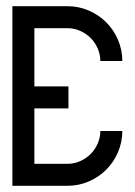

<svg xmlns="http://www.w3.org/2000/svg" viewBox="-20 -600 435 620"><path d="M201 -321V-250H91V-71H198Q219 -71 238.5 -79.5Q258 -88 272.5 -102.5Q287 -117 295.5 -136.5Q304 -156 304 -177H375Q375 -141 361 -108.5Q347 -76 323 -52Q299 -28 266.5 -14Q234 0 198 0H20V-580H198Q234 -580 266.5 -566Q299 -552 323 -528Q347 -504 361 -471.5Q375 -439 375 -403H304Q304 -424 295.5 -443.5Q287 -463 272.5 -477.5Q258 -492 238.5 -500.5Q219 -509 198 -509H91V-321Z"/></svg>

Font: Googee
Style: Regular
Weight: 400
Designer: Peter Wiegel
Foundry: CATFonts Peter Wiegel
Version: 1.000